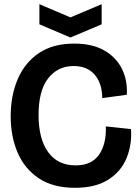

<svg xmlns="http://www.w3.org/2000/svg" viewBox="-20 -882 667 916"><path d="M338 14Q233 14 165 -31.5Q97 -77 64 -154Q31 -231 31 -327Q31 -427 65 -505.5Q99 -584 166 -629Q233 -674 334 -674Q421 -674 478 -641Q535 -608 562 -553Q589 -498 585 -430L468 -414Q467 -485 431.5 -526Q396 -567 331 -567Q256 -567 210 -508.5Q164 -450 164 -333Q164 -220 209.5 -156.5Q255 -93 341 -93Q417 -93 452.5 -144Q488 -195 485 -279L605 -266Q610 -191 583.5 -127Q557 -63 496 -24.5Q435 14 338 14ZM168 -862 316 -799 465 -862V-766L316 -703L168 -766Z"/></svg>

Font: Bricolage Grotesque 48pt SemiBold
Style: Regular
Weight: 600
Designer: Mathieu Triay
Foundry: Atelier Triay
Version: Version 1.000; ttfautohint (v1.8.4.7-5d5b);gftools[0.9.32]